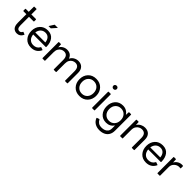

<svg xmlns="http://www.w3.org/2000/svg" viewBox="347 -2327 4161 4161"><g transform="rotate(45 2428.0 -246.5)"><path d="M253 10Q185 10 146 -34.5Q107 -79 107 -175V-433H18Q9 -433 8 -443V-495Q8 -504 18 -505H107V-660Q107 -669 117 -670H176Q187 -670 187 -660V-505H327Q336 -505 337 -495V-443Q337 -434 327 -433H187V-173Q187 -116 205 -90Q223 -64 260 -64Q302 -64 325 -110Q328 -116 334 -116Q336 -116 384 -96Q390 -93 390 -87Q390 -84 388 -79Q344 10 253 10Z M830 -290Q824 -360 786.5 -401.5Q749 -443 686 -443Q621 -443 577.5 -402.5Q534 -362 523 -290ZM686 10Q572 10 505.5 -64.5Q439 -139 439 -253Q439 -367 506 -441Q573 -515 686 -515Q798 -515 856.5 -439.5Q915 -364 915 -242V-238Q915 -228 904 -227H522Q530 -150 573 -106.5Q616 -63 686 -63Q789 -63 833 -148Q836 -154 842 -154Q844 -154 897 -135Q904 -133 904 -127L903 -122Q838 10 686 10ZM698 -590H628L702 -706H800Z M1789 0H1730Q1720 0 1719 -11V-295Q1719 -441 1603 -441Q1568 -441 1533 -422.5Q1498 -404 1475.5 -365.5Q1453 -327 1453 -267V-11Q1453 -1 1443 0H1384Q1374 0 1373 -11V-295Q1373 -441 1257 -441Q1222 -441 1187 -422.5Q1152 -404 1129.5 -365.5Q1107 -327 1107 -267V-11Q1107 -1 1097 0H1038Q1028 0 1027 -11V-495Q1027 -504 1038 -505H1089Q1100 -505 1100 -495L1104 -412Q1131 -463 1178.5 -489Q1226 -515 1278 -515Q1401 -515 1441 -403Q1468 -459 1518.5 -487Q1569 -515 1624 -515Q1705 -515 1752 -465.5Q1799 -416 1799 -328V-11Q1799 -1 1789 0Z M2172 10Q2056 10 1986 -64.5Q1916 -139 1916 -253Q1916 -367 1986 -441Q2056 -515 2172 -515Q2288 -515 2358.5 -441Q2429 -367 2429 -253Q2429 -139 2358.5 -64.5Q2288 10 2172 10ZM2172 -64Q2249 -64 2297.5 -116Q2346 -168 2346 -253Q2346 -337 2297.5 -389Q2249 -441 2172 -441Q2095 -441 2046.5 -389Q1998 -337 1998 -253Q1998 -168 2046.5 -116Q2095 -64 2172 -64Z M2588 -619Q2566 -619 2550.5 -633.5Q2535 -648 2535 -670Q2535 -693 2550.5 -707Q2566 -721 2588 -721Q2611 -721 2626 -707Q2641 -693 2641 -670Q2641 -648 2626 -633.5Q2611 -619 2588 -619ZM2618 0H2559Q2549 0 2548 -11V-495Q2548 -504 2559 -505H2618Q2627 -505 2628 -495V-11Q2628 -1 2618 0Z M3002 228Q2920 228 2860.5 192Q2801 156 2773 87L2772 82Q2772 76 2779 74Q2831 55 2833 55Q2838 55 2841 61Q2861 104 2898.5 129Q2936 154 3000 154Q3044 154 3083 139.5Q3122 125 3146.5 91.5Q3171 58 3171 0V-86Q3105 10 2989 10Q2879 10 2813.5 -64Q2748 -138 2748 -253Q2748 -368 2813.5 -441.5Q2879 -515 2989 -515Q3109 -515 3175 -414L3178 -495Q3178 -505 3189 -505H3241Q3250 -505 3251 -495V-8Q3251 73 3217.5 125.5Q3184 178 3128 203Q3072 228 3002 228ZM3004 -64Q3081 -64 3129.5 -116Q3178 -168 3178 -253Q3178 -337 3129.5 -389Q3081 -441 3004 -441Q2927 -441 2878.5 -389Q2830 -337 2830 -253Q2830 -168 2878.5 -116Q2927 -64 3004 -64Z M3836 0H3777Q3767 0 3766 -11V-295Q3766 -441 3644 -441Q3608 -441 3572 -422.5Q3536 -404 3511.5 -365.5Q3487 -327 3487 -267V-11Q3487 -1 3477 0H3418Q3408 0 3407 -11V-495Q3407 -504 3418 -505H3469Q3480 -505 3480 -495L3484 -414Q3514 -464 3563.5 -489.5Q3613 -515 3665 -515Q3751 -515 3798.5 -465.5Q3846 -416 3846 -328V-11Q3846 -1 3836 0Z M4210 10Q4096 10 4029.5 -64.5Q3963 -139 3963 -253Q3963 -367 4030 -441Q4097 -515 4210 -515Q4322 -515 4380.5 -439.5Q4439 -364 4439 -242V-238Q4439 -228 4428 -227H4046Q4054 -150 4097 -106.5Q4140 -63 4210 -63Q4313 -63 4357 -148Q4360 -154 4366 -154Q4368 -154 4421 -135Q4428 -133 4428 -127L4427 -122Q4362 10 4210 10ZM4354 -290Q4348 -360 4310.5 -401.5Q4273 -443 4210 -443Q4145 -443 4101.5 -402.5Q4058 -362 4047 -290Z M4621 0H4562Q4552 0 4551 -11V-495Q4551 -504 4562 -505H4613Q4624 -505 4624 -495L4628 -408Q4656 -458 4701.5 -485Q4747 -512 4800 -512Q4818 -512 4827 -510Q4836 -508 4836 -499V-441Q4836 -431 4828 -431L4818 -432Q4808 -434 4791 -434Q4729 -434 4680 -388Q4631 -342 4631 -274V-11Q4631 -1 4621 0Z"/></g></svg>

Font: YamahaIndonesia935. App
Style: Regular
Weight: 400
Designer: Dalton Maag Ltd
Foundry: Dalton Maag Ltd
Version: Version 1.002; January 01, 2024; Regular/Italic